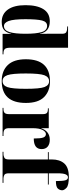

<svg xmlns="http://www.w3.org/2000/svg" viewBox="685 -1494 819 2229"><g transform="rotate(90 1094.5 -379.5)"><path d="M234 10Q299 10 330 -19Q361 -48 371 -100H373V0H611V-10H601Q564 -10 549 -26Q534 -42 534 -92V-760H287V-750H304Q332 -750 352 -740Q372 -730 372 -692V-587Q372 -561 372 -516Q372 -471 373 -433H371Q351 -548 227 -548Q133 -548 86.5 -474Q40 -400 40 -267Q40 -133 91 -61.5Q142 10 234 10ZM284 -16Q244 -15 223.5 -71.5Q203 -128 203 -265Q203 -399 218 -458Q233 -517 280 -517Q334 -517 353 -452.5Q372 -388 372 -266Q372 -146 353 -81.5Q334 -17 284 -16Z M920 10Q1175 10 1175 -270Q1175 -414 1106.5 -482Q1038 -550 924 -550Q668 -550 668 -270Q668 -130 735.5 -60Q803 10 920 10ZM921 0Q872 0 852.5 -56Q833 -112 833 -270Q833 -430 853.5 -485Q874 -540 923 -540Q970 -540 990.5 -486Q1011 -432 1011 -270Q1011 -113 991.5 -56.5Q972 0 921 0Z M1232 0H1559V-10H1538Q1499 -10 1483.5 -24Q1468 -38 1468 -76V-345Q1468 -427 1489 -465Q1510 -503 1536 -503Q1565 -503 1576.5 -472Q1588 -441 1588 -362Q1711 -362 1711 -453Q1711 -499 1682 -523.5Q1653 -548 1603 -548Q1551 -548 1517 -520.5Q1483 -493 1470 -448H1468V-536H1238V-526H1247Q1280 -526 1292.5 -513Q1305 -500 1305 -466V-76Q1305 -38 1291 -24Q1277 -10 1243 -10H1232Z M1742 0H2103V-10H2051Q2033 -10 2012.5 -19.5Q1992 -29 1992 -71V-526H2122V-536H1992V-639Q1992 -704 2004 -731.5Q2016 -759 2038 -759Q2064 -759 2073 -729Q2082 -699 2082 -619Q2149 -619 2169 -641.5Q2189 -664 2189 -692Q2189 -714 2161 -741.5Q2133 -769 2033 -769Q1924 -769 1877.5 -716Q1831 -663 1831 -571V-536H1746V-526H1831V-71Q1831 -29 1809 -19.5Q1787 -10 1772 -10H1742Z"/></g></svg>

Font: Noto Serif Display SemiCondensed Extra
Style: Regular
Weight: 800
Width: 4
Designer: Monotype Design Team
Foundry: Monotype Imaging Inc.
Version: Version 1.900